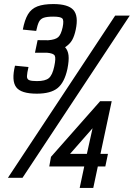

<svg xmlns="http://www.w3.org/2000/svg" viewBox="-20 -877 660 947"><path d="M161.5 -415Q83.5 -415 59.8 -447Q36 -479 54 -553L120.5 -546.5Q113.5 -516.5 113 -501.5Q112.5 -486.5 123.8 -481.8Q135 -477 162 -477Q203.5 -477 221 -491.8Q238.5 -506.5 247.5 -549Q256.5 -590.5 250 -602.5Q243.5 -614.5 211 -617H152.5L165.5 -679L217.5 -678.5Q252.5 -681 266.8 -693.5Q281 -706 289 -742.5Q296 -776.5 287.5 -785.8Q279 -795 242.5 -795Q212 -795 195.8 -789.5Q179.5 -784 172 -768.8Q164.5 -753.5 158.5 -724.5L92.5 -731Q101.5 -779 118 -806.5Q134.5 -834 164.5 -845.5Q194.5 -857 243 -857Q316 -857 342 -827.8Q368 -798.5 353.5 -730.5Q347 -699.5 336 -679.8Q325 -660 301 -644Q315 -629 318 -604.2Q321 -579.5 312.5 -537Q298 -470 264 -442.5Q230 -415 161.5 -415ZM19 0 548 -800H620L91 0ZM373 50 395.5 -56H223L231.5 -103.5L474 -378H531L475.5 -118H512.5L499.5 -56H462.5L440 50ZM325.5 -118H408.5L436.5 -244.5Z"/></svg>

Font: Victor Mono Thin
Style: Italic
Weight: 100
Italic angle: -12°
Monospace: yes
Designer: Rune Bjørnerås
Version: Version 1.561;gftools[0.9.30]